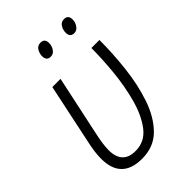

<svg xmlns="http://www.w3.org/2000/svg" viewBox="-217 -811 911 911"><g transform="rotate(-45 238.5 -355.5)"><path d="M259 -691Q259 -721 231 -721Q211 -721 201 -704.5Q191 -688 191 -670Q191 -639 219 -639Q237 -639 248 -655Q259 -671 259 -691ZM417 -691Q417 -721 389 -721Q369 -721 359 -704.5Q349 -688 349 -670Q349 -639 377 -639Q394 -639 405.5 -655Q417 -671 417 -691ZM438 -532H384Q384 -462 376 -377.5Q368 -293 347 -215.5Q326 -138 287.5 -88Q249 -38 187 -38Q99 -38 99 -132Q99 -170 114 -237L177 -532H122L60 -238Q52 -203 48.5 -176.5Q45 -150 45 -128Q45 10 183 10Q262 10 312 -40.5Q362 -91 389.5 -172.5Q417 -254 427.5 -348.5Q438 -443 438 -532Z"/></g></svg>

Font: Noto Sans UI SemiCondensed Light
Style: Italic
Weight: 300
Width: 4
Designer: Monotype Design Team
Foundry: Monotype Imaging Inc.
Version: 1.001